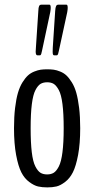

<svg xmlns="http://www.w3.org/2000/svg" viewBox="-20 -792 401 817"><path d="M210.9 -556.6Q207 -556.6 205.6 -559.8Q204.1 -563 204.1 -572.3Q204.1 -582.5 204.6 -589.4L214.8 -745.1Q215.8 -760.7 218.8 -766.4Q221.7 -772 227.5 -772H263.2Q268.1 -772 268.1 -758.3Q268.1 -752 266.1 -740.2L230.5 -575.7Q227.5 -559.1 223.6 -557.1Q222.7 -556.6 221.2 -556.6ZM139.2 -556.6Q131.8 -556.6 131.8 -572.3Q131.8 -575.7 132.8 -589.4L143.1 -745.1Q143.6 -760.7 146.5 -766.4Q149.4 -772 155.3 -772H190.9Q195.8 -772 195.8 -758.3Q195.8 -752 193.8 -740.2L158.7 -575.7Q155.8 -559.1 151.9 -557.1Q150.4 -556.6 148.9 -556.6ZM39.6 -246.6Q39.6 -294.4 44.2 -332.8Q48.8 -371.1 56.4 -397Q64 -422.9 75.7 -441.7Q87.4 -460.4 98.9 -470.9Q110.4 -481.4 125.7 -487.5Q141.1 -493.7 153.3 -495.4Q165.5 -497.1 181.2 -497.1Q196.3 -497.1 208.7 -495.4Q221.2 -493.7 236.3 -487.5Q251.5 -481.4 262.7 -470.9Q273.9 -460.4 285.6 -441.7Q297.4 -422.9 304.7 -397Q312 -371.1 316.7 -332.8Q321.3 -294.4 321.3 -246.6Q321.3 -180.7 312.3 -132.6Q303.2 -84.5 290 -58.6Q276.9 -32.7 256.8 -17.6Q236.8 -2.4 220 1.5Q203.1 5.4 181.2 5.4Q159.2 5.4 142.1 1.5Q125 -2.4 104.5 -17.6Q84 -32.7 70.8 -58.6Q57.6 -84.5 48.6 -132.6Q39.6 -180.7 39.6 -246.6ZM180.7 -49.8Q197.3 -49.8 208.7 -56.9Q220.2 -64 230.5 -84Q240.7 -104 245.8 -144.5Q251 -185.1 251 -246.6Q251 -308.6 245.8 -349.1Q240.7 -389.6 230.2 -408.9Q219.7 -428.2 208.5 -435.1Q197.3 -441.9 180.7 -441.9Q164.1 -441.9 152.6 -435.1Q141.1 -428.2 130.9 -408.7Q120.6 -389.2 115.5 -348.9Q110.4 -308.6 110.4 -246.6Q110.4 -185.1 115.2 -144.5Q120.1 -104 130.4 -84Q140.6 -64 152.1 -56.9Q163.6 -49.8 180.7 -49.8Z"/></svg>

Font: BenchNine
Style: Regular
Weight: 400
Designer: Vernon Adams
Foundry: Vernon Adams
Version: Version 1 ; ttfautohint (v0.92.18-e454-dirty) -l 8 -r 50 -G 